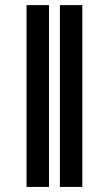

<svg xmlns="http://www.w3.org/2000/svg" viewBox="-20 -736 425 756"><path d="M172.9 -715.8V0H84.5V-715.8ZM304.2 -715.8V0H215.8V-715.8Z"/></svg>

Font: Inter 18pt
Style: Bold
Weight: 700
Designer: Rasmus Andersson
Foundry: rsms
Version: Version 4.001;git-66647c0bb